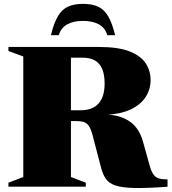

<svg xmlns="http://www.w3.org/2000/svg" viewBox="-20 -942 866 969"><path d="M386.5 -385.5Q447 -385.5 477.5 -419.8Q508 -454 508 -520Q508 -565 495.8 -594Q483.5 -623 458.8 -637Q434 -651 396.5 -651H144L204.5 -705H479Q576.5 -705 633.5 -682.8Q690.5 -660.5 715.2 -622.5Q740 -584.5 740 -538Q740 -490 714.2 -451.2Q688.5 -412.5 637.8 -389Q587 -365.5 511.5 -362.5V-364.5Q570 -362 608 -344.2Q646 -326.5 668.5 -296.8Q691 -267 702 -226L735 -107.5Q743.5 -77.5 754 -62.2Q764.5 -47 781.2 -41.8Q798 -36.5 825.5 -36.5V0.5Q722 8 659.5 6.8Q597 5.5 563.2 -5.8Q529.5 -17 514.2 -39.2Q499 -61.5 490 -96L447 -260.5Q438.5 -292.5 427.5 -307.5Q416.5 -322.5 401.2 -326.8Q386 -331 366 -331H195L133.5 -385.5ZM338 -705V-48.5L413 -20V0H22.5V-20L97.5 -48.5V-657L22.5 -684.5V-705ZM399 -836.5Q351 -836.5 319.5 -819.2Q288 -802 276.5 -764.5H237Q251.5 -824.5 271.5 -859Q291.5 -893.5 322 -908Q352.5 -922.5 399 -922.5Q445.5 -922.5 476 -908Q506.5 -893.5 526.5 -859Q546.5 -824.5 561 -764.5H521.5Q510.5 -802 478.8 -819.2Q447 -836.5 399 -836.5Z"/></svg>

Font: Newsreader 60pt ExtraBold
Style: Regular
Weight: 800
Designer: Hugues Gentile
Foundry: Production Type
Version: Version 1.003